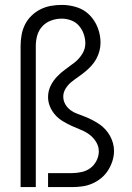

<svg xmlns="http://www.w3.org/2000/svg" viewBox="-20 -763 540 783"><path d="M64 0H126V-576Q126 -598 132 -619Q138 -640 153 -656Q168 -672 189 -679.5Q210 -687 232 -687Q251 -687 270 -680Q289 -673 302 -658Q315 -643 321.5 -624Q328 -605 328 -586Q328 -563 315 -542.5Q302 -522 284 -508Q266 -494 247 -480.5Q228 -467 212 -450Q196 -433 186 -412Q176 -391 176 -367Q176 -347 184 -328Q192 -309 205.5 -294Q219 -279 236.5 -268.5Q254 -258 272.5 -249.5Q291 -241 310 -233.5Q329 -226 345 -214Q361 -202 372 -184Q383 -166 383 -146Q383 -126 373.5 -107.5Q364 -89 348.5 -77.5Q333 -66 313 -61.5Q293 -57 273 -57H176V0H273Q295 0 316 -3Q337 -6 356.5 -14.5Q376 -23 392.5 -36.5Q409 -50 420.5 -68Q432 -86 438.5 -106.5Q445 -127 445 -148Q445 -164 440.5 -180Q436 -196 428 -210Q420 -224 409 -236Q398 -248 384.5 -257Q371 -266 356.5 -273.5Q342 -281 327 -287Q312 -293 296.5 -298.5Q281 -304 268 -313.5Q255 -323 246.5 -337.5Q238 -352 238 -369Q238 -386 247.5 -401.5Q257 -417 270.5 -428Q284 -439 298.5 -449Q313 -459 326.5 -470Q340 -481 352 -494Q364 -507 372.5 -522.5Q381 -538 385.5 -555Q390 -572 390 -589Q390 -620 378.5 -650Q367 -680 345 -702Q323 -724 293 -733.5Q263 -743 232 -743Q209 -743 187 -739Q165 -735 145 -725Q125 -715 108.5 -699Q92 -683 82 -663Q72 -643 68 -620.5Q64 -598 64 -576Z"/></svg>

Font: Iosevka SS09 Light
Style: Regular
Weight: 300
Monospace: yes
Designer: Belleve Invis
Foundry: Belleve Invis
Version: Version 5.2.1; ttfautohint (v1.8.3)